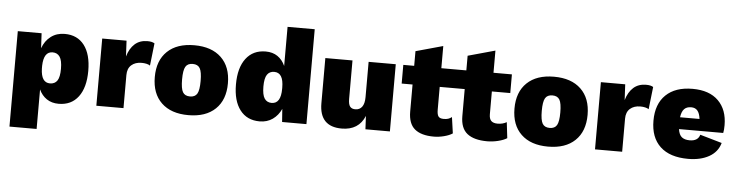

<svg xmlns="http://www.w3.org/2000/svg" viewBox="-51 -959 5458 1423"><g transform="rotate(5 2677.5 -248.0)"><path d="M595 -252Q595 -128 543 -59Q491 10 397 10Q345 10 308 -15Q271 -40 251 -84V210H49V-500H226L232 -389Q252 -445 295 -477.5Q338 -510 398 -510Q492 -510 543.5 -442.5Q595 -375 595 -252ZM392 -250Q392 -312 373.5 -339Q355 -366 320 -366Q254 -366 251 -261V-239Q254 -135 320 -135Q356 -135 374 -161.5Q392 -188 392 -250Z M1066 -498 1047 -331Q1038 -338 1021 -342Q1004 -346 984 -346Q937 -346 908 -320.5Q879 -295 879 -246V0H677V-500H858L864 -383Q882 -444 919 -477Q956 -510 1013 -510Q1048 -510 1066 -498Z M1634 -250Q1634 -127 1562.5 -58.5Q1491 10 1362 10Q1233 10 1161.5 -58.5Q1090 -127 1090 -250Q1090 -373 1161.5 -441.5Q1233 -510 1362 -510Q1491 -510 1562.5 -441.5Q1634 -373 1634 -250ZM1293 -250Q1293 -182 1308.5 -155.5Q1324 -129 1362 -129Q1400 -129 1415.5 -155.5Q1431 -182 1431 -250Q1431 -318 1415.5 -344.5Q1400 -371 1362 -371Q1324 -371 1308.5 -344.5Q1293 -318 1293 -250Z M2240 -706V0H2059L2052 -97Q2030 -48 1989 -19Q1948 10 1892 10Q1798 10 1746 -58Q1694 -126 1694 -248Q1694 -372 1746.5 -441Q1799 -510 1893 -510Q1945 -510 1981.5 -485Q2018 -460 2038 -415V-706ZM2038 -246V-255V-254Q2038 -365 1969 -365Q1934 -365 1916 -338.5Q1898 -312 1898 -250Q1898 -188 1916 -161Q1934 -134 1969 -134Q2038 -134 2038 -246Z M2861 -500V0H2679L2674 -99Q2629 10 2503 10Q2337 10 2337 -164V-500H2539V-214Q2539 -174 2551.5 -157.5Q2564 -141 2591 -141Q2623 -141 2641 -165Q2659 -189 2659 -237V-500Z M3732 -26Q3707 -10 3666 0Q3625 10 3586 10Q3487 10 3436.5 -30Q3386 -70 3386 -160V-361H3305H3200V-192Q3200 -156 3210.5 -141.5Q3221 -127 3250 -127Q3270 -127 3283.5 -131.5Q3297 -136 3310 -146L3327 -26Q3303 -10 3264 0Q3225 10 3188 10Q3094 10 3046 -30Q2998 -70 2998 -160V-361H2917V-500H2998V-609L3200 -665V-500H3337H3386V-609L3588 -665V-500H3725V-361H3588V-192Q3588 -157 3603.5 -142Q3619 -127 3651 -127Q3689 -127 3718 -144Z M4310 -250Q4310 -127 4238.5 -58.5Q4167 10 4038 10Q3909 10 3837.5 -58.5Q3766 -127 3766 -250Q3766 -373 3837.5 -441.5Q3909 -510 4038 -510Q4167 -510 4238.5 -441.5Q4310 -373 4310 -250ZM3969 -250Q3969 -182 3984.5 -155.5Q4000 -129 4038 -129Q4076 -129 4091.5 -155.5Q4107 -182 4107 -250Q4107 -318 4091.5 -344.5Q4076 -371 4038 -371Q4000 -371 3984.5 -344.5Q3969 -318 3969 -250Z M4776 -498 4757 -331Q4748 -338 4731 -342Q4714 -346 4694 -346Q4647 -346 4618 -320.5Q4589 -295 4589 -246V0H4387V-500H4568L4574 -383Q4592 -444 4629 -477Q4666 -510 4723 -510Q4758 -510 4776 -498Z M5323 -204H4994Q5000 -162 5021 -145Q5042 -128 5080 -128Q5141 -128 5155 -176L5318 -129Q5299 -61 5235.5 -25.5Q5172 10 5080 10Q4944 10 4872 -57.5Q4800 -125 4800 -250Q4800 -374 4870.5 -442Q4941 -510 5069 -510Q5194 -510 5261 -443.5Q5328 -377 5328 -262Q5328 -226 5323 -204ZM4994 -292H5139Q5134 -333 5117.5 -353Q5101 -373 5070 -373Q5037 -373 5018.5 -354Q5000 -335 4994 -292Z"/></g></svg>

Font: Work Sans ExtraBold
Style: Regular
Weight: 800
Designer: Wei Huang
Foundry: Wei Huang
Version: Version 1.500